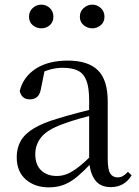

<svg xmlns="http://www.w3.org/2000/svg" viewBox="-20 -792 597 827"><path d="M190 15Q130 15 91 -19Q52 -53 52 -115Q52 -154 69 -184.5Q86 -215 125.5 -239Q165 -263 231 -282Q273 -295 319 -307Q365 -319 405 -328V-303Q365 -293 324 -281.5Q283 -270 249 -257Q185 -234 158.5 -202Q132 -170 132 -128Q132 -82 157.5 -58Q183 -34 225 -34Q248 -34 270 -43Q292 -52 320 -74Q348 -96 386 -134L395 -87H371Q340 -54 312.5 -31Q285 -8 256 3.5Q227 15 190 15ZM457 14Q412 14 389.5 -16.5Q367 -47 364 -100V-103V-359Q364 -415 352 -445.5Q340 -476 315 -488Q290 -500 250 -500Q221 -500 192 -491.5Q163 -483 130 -465L173 -492L157 -413Q153 -386 140.5 -375Q128 -364 109 -364Q73 -364 65 -400Q80 -461 134 -496Q188 -531 272 -531Q359 -531 401.5 -489.5Q444 -448 444 -355V-108Q444 -61 455 -44.5Q466 -28 486 -28Q499 -28 509 -33.5Q519 -39 531 -52L547 -37Q531 -11 508.5 1.5Q486 14 457 14ZM158 -670Q137 -670 121 -683.5Q105 -697 105 -720Q105 -743 121 -757.5Q137 -772 158 -772Q179 -772 194.5 -757.5Q210 -743 210 -720Q210 -697 194.5 -683.5Q179 -670 158 -670ZM378 -670Q357 -670 340.5 -683.5Q324 -697 324 -720Q324 -743 340.5 -757.5Q357 -772 378 -772Q398 -772 414 -757.5Q430 -743 430 -720Q430 -697 414 -683.5Q398 -670 378 -670Z"/></svg>

Font: Noto Serif JP ExtraLight
Style: Regular
Weight: 400
Version: Version 2.003-H1;hotconv 1.1.1;makeotfexe 2.6.0